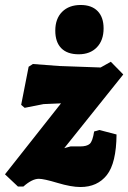

<svg xmlns="http://www.w3.org/2000/svg" viewBox="-48 -741 515 771"><path d="M276 -721Q320 -721 344 -696.5Q368 -672 368 -627Q368 -579 341 -551Q314 -523 268 -523Q222 -523 198 -547.5Q174 -572 174 -618Q174 -666 201.5 -693.5Q229 -721 276 -721ZM397 -493 447 -442 210 -146 235 -153H273Q301 -153 312.5 -163.5Q324 -174 330 -213L351 -219L420 -201Q419 -86 381 -38Q343 10 275 10Q238 10 183 -6.5Q128 -23 108 -23Q81 -23 46 8H24L-28 -41L197 -326L127 -323L51 -308L37 -320L67 -473L84 -484L189 -476L356 -470Z"/></svg>

Font: Alegreya Sans Black
Style: Italic
Weight: 900
Italic angle: -7°
Designer: Juan Pablo del Peral
Foundry: Huerta Tipografica
Version: Version 2.007